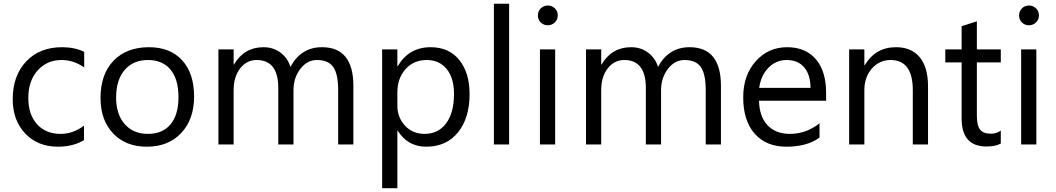

<svg xmlns="http://www.w3.org/2000/svg" viewBox="-20 -760 5553 1010"><path d="M421.9 -22.9Q364.3 11.7 285.2 11.7Q178.2 11.7 112.5 -57.9Q46.9 -127.4 46.9 -238.3Q46.9 -361.8 117.7 -436.8Q188.5 -511.7 306.6 -511.7Q372.6 -511.7 422.9 -487.3V-405.3Q367.2 -444.3 303.7 -444.3Q227.1 -444.3 178 -389.4Q128.9 -334.5 128.9 -245.1Q128.9 -157.2 175 -106.4Q221.2 -55.7 298.8 -55.7Q364.3 -55.7 421.9 -99.1Z M752 11.7Q641.1 11.7 575 -58.3Q508.8 -128.4 508.8 -244.1Q508.8 -370.1 577.6 -440.9Q646.5 -511.7 763.7 -511.7Q875.5 -511.7 938.2 -442.9Q1001 -374 1001 -252Q1001 -132.3 933.3 -60.3Q865.7 11.7 752 11.7ZM757.8 -444.3Q680.7 -444.3 635.7 -391.8Q590.8 -339.4 590.8 -247.1Q590.8 -158.2 636.2 -106.9Q681.6 -55.7 757.8 -55.7Q835.4 -55.7 877.2 -106Q918.9 -156.2 918.9 -249Q918.9 -342.8 877.2 -393.6Q835.4 -444.3 757.8 -444.3Z M1838.9 0H1758.8V-287.1Q1758.8 -370.1 1733.2 -407.2Q1707.5 -444.3 1647 -444.3Q1595.7 -444.3 1559.8 -397.5Q1523.9 -350.6 1523.9 -285.2V0H1443.8V-296.9Q1443.8 -444.3 1330.1 -444.3Q1277.3 -444.3 1243.2 -400.1Q1209 -356 1209 -285.2V0H1128.9V-500H1209V-420.9H1210.9Q1264.2 -511.7 1366.2 -511.7Q1417.5 -511.7 1455.6 -483.2Q1493.7 -454.6 1507.8 -408.2Q1563.5 -511.7 1673.8 -511.7Q1838.9 -511.7 1838.9 -308.1Z M2072.3 -72.3H2070.3V230H1990.2V-500H2070.3V-412.1H2072.3Q2131.3 -511.7 2245.1 -511.7Q2341.8 -511.7 2396 -444.6Q2450.2 -377.4 2450.2 -264.6Q2450.2 -139.2 2389.2 -63.7Q2328.1 11.7 2222.2 11.7Q2125 11.7 2072.3 -72.3ZM2070.3 -273.9V-204.1Q2070.3 -142.1 2110.6 -98.9Q2150.9 -55.7 2212.9 -55.7Q2285.6 -55.7 2326.9 -111.3Q2368.2 -167 2368.2 -266.1Q2368.2 -349.6 2329.6 -397Q2291 -444.3 2225.1 -444.3Q2155.3 -444.3 2112.8 -395.8Q2070.3 -347.2 2070.3 -273.9Z M2658.2 0H2578.1V-740.2H2658.2Z M2861.3 -627Q2839.8 -627 2824.7 -641.6Q2809.6 -656.2 2809.6 -678.7Q2809.6 -701.2 2824.7 -716.1Q2839.8 -731 2861.3 -731Q2883.3 -731 2898.7 -716.1Q2914.1 -701.2 2914.1 -678.7Q2914.1 -657.2 2898.7 -642.1Q2883.3 -627 2861.3 -627ZM2900.4 0H2820.3V-500H2900.4Z M3772.5 0H3692.4V-287.1Q3692.4 -370.1 3666.7 -407.2Q3641.1 -444.3 3580.6 -444.3Q3529.3 -444.3 3493.4 -397.5Q3457.5 -350.6 3457.5 -285.2V0H3377.4V-296.9Q3377.4 -444.3 3263.7 -444.3Q3210.9 -444.3 3176.8 -400.1Q3142.6 -356 3142.6 -285.2V0H3062.5V-500H3142.6V-420.9H3144.5Q3197.8 -511.7 3299.8 -511.7Q3351.1 -511.7 3389.2 -483.2Q3427.2 -454.6 3441.4 -408.2Q3497.1 -511.7 3607.4 -511.7Q3772.5 -511.7 3772.5 -308.1Z M4325.7 -230H3972.7Q3974.6 -146.5 4017.6 -101.1Q4060.5 -55.7 4135.7 -55.7Q4220.2 -55.7 4291 -111.3V-36.1Q4225.1 11.7 4116.7 11.7Q4010.7 11.7 3950.2 -56.4Q3889.6 -124.5 3889.6 -248Q3889.6 -364.7 3955.8 -438.2Q4022 -511.7 4120.1 -511.7Q4218.3 -511.7 4272 -448.2Q4325.7 -384.8 4325.7 -272ZM4243.7 -297.9Q4243.2 -367.2 4210.2 -405.8Q4177.2 -444.3 4118.7 -444.3Q4062 -444.3 4022.5 -403.8Q3982.9 -363.3 3973.6 -297.9Z M4861.8 0H4781.7V-285.2Q4781.7 -444.3 4665.5 -444.3Q4605.5 -444.3 4566.2 -399.2Q4526.9 -354 4526.9 -285.2V0H4446.8V-500H4526.9V-417H4528.8Q4585.4 -511.7 4692.9 -511.7Q4774.9 -511.7 4818.4 -458.7Q4861.8 -405.8 4861.8 -305.7Z M5244.6 -4.9Q5216.3 10.7 5169.9 10.7Q5038.6 10.7 5038.6 -135.7V-431.6H4952.6V-500H5038.6V-622.1L5118.7 -647.9V-500H5244.6V-431.6H5118.7V-149.9Q5118.7 -99.6 5135.7 -78.1Q5152.8 -56.6 5192.4 -56.6Q5222.7 -56.6 5244.6 -73.2Z M5392.6 -627Q5371.1 -627 5356 -641.6Q5340.8 -656.2 5340.8 -678.7Q5340.8 -701.2 5356 -716.1Q5371.1 -731 5392.6 -731Q5414.6 -731 5429.9 -716.1Q5445.3 -701.2 5445.3 -678.7Q5445.3 -657.2 5429.9 -642.1Q5414.6 -627 5392.6 -627ZM5431.6 0H5351.6V-500H5431.6Z"/></svg>

Font: Segoe UI Historic
Style: Regular
Weight: 400
Foundry: Microsoft Corporation
Version: Version 1.03